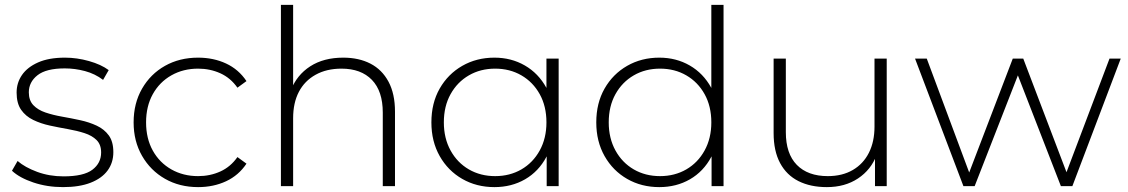

<svg xmlns="http://www.w3.org/2000/svg" viewBox="-20 -762 4618 786"><path d="M238 4Q173 4 116.5 -15Q60 -34 29 -63L52 -103Q82 -77 132 -58.5Q182 -40 240 -40Q322 -40 358 -67Q394 -94 394 -138Q394 -170 375.5 -188.5Q357 -207 326 -217Q295 -227 258 -233.5Q221 -240 184 -248Q147 -256 116 -271Q85 -286 66.5 -312.5Q48 -339 48 -383Q48 -423 70 -455Q92 -487 136 -506.5Q180 -526 246 -526Q295 -526 344.5 -512Q394 -498 425 -475L402 -435Q369 -460 328 -471Q287 -482 245 -482Q169 -482 133.5 -454Q98 -426 98 -384Q98 -351 116.5 -331.5Q135 -312 166 -301.5Q197 -291 234 -284.5Q271 -278 308 -270Q345 -262 376 -247.5Q407 -233 425.5 -207.5Q444 -182 444 -139Q444 -96 420.5 -64Q397 -32 351 -14Q305 4 238 4Z M791 4Q715 4 655.5 -30Q596 -64 561.5 -124Q527 -184 527 -261Q527 -339 561.5 -399Q596 -459 655.5 -492.5Q715 -526 791 -526Q854 -526 905.5 -502Q957 -478 989 -430L952 -403Q924 -443 882 -462Q840 -481 791 -481Q730 -481 681.5 -453.5Q633 -426 605.5 -376.5Q578 -327 578 -261Q578 -195 605.5 -145.5Q633 -96 681.5 -68.5Q730 -41 791 -41Q840 -41 882 -60Q924 -79 952 -119L989 -92Q957 -44 905.5 -20Q854 4 791 4Z M1385 -526Q1449 -526 1496.5 -501.5Q1544 -477 1570.5 -427.5Q1597 -378 1597 -305V0H1547V-301Q1547 -389 1502.5 -435Q1458 -481 1378 -481Q1317 -481 1272 -456Q1227 -431 1203.5 -386Q1180 -341 1180 -278V0H1130V-742H1180V-377L1171 -393Q1195 -455 1250 -490.5Q1305 -526 1385 -526Z M2004 4Q1931 4 1872.5 -29.5Q1814 -63 1780 -123Q1746 -183 1746 -261Q1746 -340 1780 -399.5Q1814 -459 1872.5 -492.5Q1931 -526 2004 -526Q2073 -526 2128.5 -494Q2184 -462 2216.5 -403Q2249 -344 2249 -261Q2249 -180 2217 -120Q2185 -60 2129.5 -28Q2074 4 2004 4ZM2007 -41Q2067 -41 2114.5 -68.5Q2162 -96 2189.5 -146Q2217 -196 2217 -261Q2217 -327 2189.5 -376.5Q2162 -426 2114.5 -453.5Q2067 -481 2007 -481Q1947 -481 1899.5 -453.5Q1852 -426 1824.5 -376.5Q1797 -327 1797 -261Q1797 -196 1824.5 -146Q1852 -96 1899.5 -68.5Q1947 -41 2007 -41ZM2218 0V-171L2227 -262L2217 -353V-522H2267V0Z M2679 4Q2606 4 2547.5 -29.5Q2489 -63 2455 -123Q2421 -183 2421 -261Q2421 -340 2455 -399.5Q2489 -459 2547.5 -492.5Q2606 -526 2679 -526Q2748 -526 2803.5 -494Q2859 -462 2891.5 -403Q2924 -344 2924 -261Q2924 -180 2892 -120Q2860 -60 2804.5 -28Q2749 4 2679 4ZM2682 -41Q2742 -41 2789.5 -68.5Q2837 -96 2864.5 -146Q2892 -196 2892 -261Q2892 -327 2864.5 -376.5Q2837 -426 2789.5 -453.5Q2742 -481 2682 -481Q2622 -481 2574.5 -453.5Q2527 -426 2499.5 -376.5Q2472 -327 2472 -261Q2472 -196 2499.5 -146Q2527 -96 2574.5 -68.5Q2622 -41 2682 -41ZM2893 0V-171L2902 -262L2892 -353V-742H2942V0Z M3365 4Q3298 4 3249 -20.5Q3200 -45 3173.5 -94.5Q3147 -144 3147 -217V-522H3197V-221Q3197 -133 3242 -87Q3287 -41 3369 -41Q3428 -41 3471 -66Q3514 -91 3537 -136.5Q3560 -182 3560 -244V-522H3610V0H3562V-145L3569 -128Q3546 -67 3492.5 -31.5Q3439 4 3365 4Z M3924 0 3726 -522H3774L3958 -28H3937L4126 -522H4169L4357 -28H4335L4522 -522H4568L4370 0H4323L4139 -474H4155L3970 0Z"/></svg>

Font: MOST Montserrat Light
Style: Regular
Weight: 300
Designer: Julieta Ulanovsky
Foundry: Julieta Ulanovsky
Version: Version 8.000;March 11, 2024;FontCreator 15.0.0.2926 64-bit